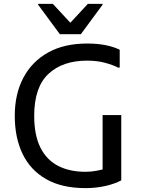

<svg xmlns="http://www.w3.org/2000/svg" viewBox="-20 -956 724 988"><path d="M56 -360Q56 -472 100 -555.5Q144 -639 227 -685.5Q310 -732 428 -732Q482 -732 524 -723.5Q566 -715 596 -700V-608H588Q561 -622 520 -633Q479 -644 428 -644Q302 -644 229 -575.5Q156 -507 156 -360Q156 -260 188 -196.5Q220 -133 279 -102.5Q338 -72 420 -72Q450 -72 478 -77.5Q506 -83 530 -90L508 -46V-364H604V-28Q571 -10 522.5 1Q474 12 420 12Q298 12 217 -34.5Q136 -81 96 -164.5Q56 -248 56 -360ZM288 -780 176 -932V-936H252L342 -839L432 -936H508V-932L396 -780Z"/></svg>

Font: Kufam
Style: Regular
Weight: 400
Designer: Wael Morcos, Artur Schmal
Foundry: Original Type
Version: Version 1.301; ttfautohint (v1.8.3)